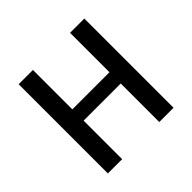

<svg xmlns="http://www.w3.org/2000/svg" viewBox="-156 -788 951 951"><g transform="rotate(-45 320.0 -312.5)"><path d="M190 0H90V-625H190ZM450 -625H550V0H450ZM466 -270H174V-349H466Z"/></g></svg>

Font: Changa
Style: Regular
Weight: 400
Designer: Eduardo Rodriguez Tunni
Foundry: Eduardo Rodriguez Tunni
Version: Version 3.003